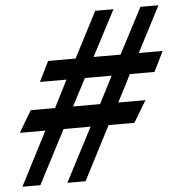

<svg xmlns="http://www.w3.org/2000/svg" viewBox="-51 -749 752 808"><g transform="rotate(-5 324.5 -344.5)"><path d="M11 11 128 -216H20L74 -307H177L235 -422H123L165 -507H281L381 -700H458L357 -507H471L572 -700H648L548 -507H649L607 -422H503L444 -307H559L504 -216H395L278 11H201L319 -216H205L87 11ZM253 -307H367L426 -422H313Z"/></g></svg>

Font: Cabin VF Beta
Style: Italic
Weight: 400
Italic angle: -7°
Designer: Pablo Impallari
Foundry: Pablo Impallari. http://www.impallari.com Igino Marini. http://www.ikern.com
Version: Version 2.300